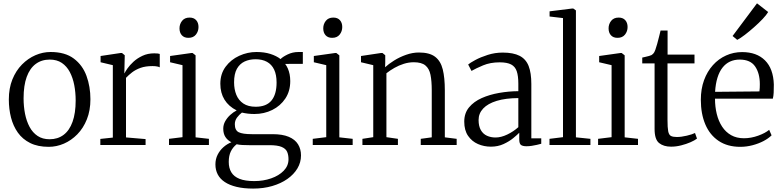

<svg xmlns="http://www.w3.org/2000/svg" viewBox="-20 -870 4692 1152"><path d="M33 -273Q33 -340.5 54.2 -393.2Q75.5 -446 111.8 -482.8Q148 -519.5 192.5 -538.8Q237 -558 283.5 -558Q370.5 -558 423 -518.5Q475.5 -479 499 -414.5Q522.5 -350 522.5 -274.5Q522.5 -207 501.2 -154Q480 -101 444 -64.2Q408 -27.5 363.5 -8.2Q319 11 272.5 11Q207 11 161.2 -11.8Q115.5 -34.5 87.2 -74.2Q59 -114 46 -165Q33 -216 33 -273ZM277.5 -34.5Q326.5 -34.5 361.5 -60.8Q396.5 -87 415.2 -139Q434 -191 434 -267Q434 -315.5 425.5 -359.5Q417 -403.5 398.8 -438Q380.5 -472.5 351 -492.5Q321.5 -512.5 278.5 -512.5Q229.5 -512.5 194.2 -486.2Q159 -460 140.2 -408.5Q121.5 -357 121.5 -280Q121.5 -231.5 130.2 -187.2Q139 -143 157.5 -108.5Q176 -74 205.8 -54.2Q235.5 -34.5 277.5 -34.5Z M582 0V-36.5L657 -44.5V-479L583.5 -496.5V-534L703.5 -552H712L728.5 -538.5L728 -516.5L726 -429.5L728 -432Q732 -441 745.2 -460Q758.5 -479 781 -499.8Q803.5 -520.5 834.8 -535.2Q866 -550 906 -550Q919 -550 926.2 -549Q933.5 -548 938.5 -546.5V-466Q935 -468.5 923.5 -471Q912 -473.5 895 -473.5Q853 -473.5 823.2 -462.8Q793.5 -452 772.5 -435.8Q751.5 -419.5 736 -403V-45.5L853.5 -35.5V0Z M994 0V-37L1075 -47V-479L1000.5 -496.5V-534L1128.5 -552H1135.5L1153.5 -538V-46L1233.5 -37V0ZM1110 -643Q1085 -643 1071 -658.5Q1057 -674 1057 -700Q1057 -725.5 1072.5 -745Q1088 -764.5 1117 -764.5H1118Q1143 -764.5 1157 -749Q1171 -733.5 1171 -708Q1171 -682 1155.5 -662.5Q1140 -643 1111 -643Z M1499 261.5Q1442 261.5 1399.5 251.2Q1357 241 1328.8 222.2Q1300.5 203.5 1286.5 176.8Q1272.5 150 1272.5 116.5Q1272.5 84.5 1285.8 58.2Q1299 32 1320.8 12.8Q1342.5 -6.5 1368.5 -16.5Q1345.5 -28 1332.5 -48Q1319.5 -68 1319.5 -98Q1319.5 -121.5 1331.2 -142.5Q1343 -163.5 1361.2 -180.2Q1379.5 -197 1400 -207.5Q1352 -231.5 1327 -272Q1302 -312.5 1302 -367.5Q1302 -427 1333.8 -469.8Q1365.5 -512.5 1415.2 -535.2Q1465 -558 1518.5 -558Q1565.5 -558 1602 -546.5Q1638.5 -535 1663.5 -515.5Q1674.5 -528 1705 -543Q1735.5 -558 1771 -558H1797V-487L1691 -486.5Q1700 -475 1707 -459Q1714 -443 1717.8 -424Q1721.5 -405 1721.5 -383.5Q1721.5 -323 1692 -278.8Q1662.5 -234.5 1613.5 -210.2Q1564.5 -186 1506.5 -186Q1486.5 -186 1467.5 -188.2Q1448.5 -190.5 1431.5 -194.5Q1415.5 -182.5 1402.2 -164.8Q1389 -147 1389 -125Q1389 -88 1412.5 -76.5Q1436 -65 1491 -65H1615.5Q1675 -65 1712.8 -49Q1750.5 -33 1768.2 -4.2Q1786 24.5 1786 62.5Q1786 104.5 1764.5 140.5Q1743 176.5 1704.2 203.8Q1665.5 231 1613.2 246.2Q1561 261.5 1499 261.5ZM1505.5 216.5Q1560 216.5 1606.8 200.2Q1653.5 184 1682.2 154.5Q1711 125 1711 85.5Q1711 59.5 1702.8 40.8Q1694.5 22 1669.8 11.5Q1645 1 1596 1H1474.5Q1452.5 1 1433.8 0Q1415 -1 1400 -4.5Q1377.5 13 1365 38.5Q1352.5 64 1352.5 101.5Q1352.5 138.5 1368.2 164.2Q1384 190 1417.5 203.2Q1451 216.5 1505.5 216.5ZM1514 -229.5Q1578 -229.5 1608.8 -266.8Q1639.5 -304 1639.5 -375Q1639.5 -421.5 1624.8 -452.5Q1610 -483.5 1581.8 -499Q1553.5 -514.5 1513.5 -514.5Q1476.5 -514.5 1447.2 -500.8Q1418 -487 1401.2 -456.8Q1384.5 -426.5 1384.5 -376Q1384.5 -334 1398 -301Q1411.5 -268 1440.2 -248.8Q1469 -229.5 1514 -229.5Z M1856.5 0V-37L1937.5 -47V-479L1863 -496.5V-534L1991 -552H1998L2016 -538V-46L2096 -37V0ZM1972.5 -643Q1947.5 -643 1933.5 -658.5Q1919.5 -674 1919.5 -700Q1919.5 -725.5 1935 -745Q1950.5 -764.5 1979.5 -764.5H1980.5Q2005.5 -764.5 2019.5 -749Q2033.5 -733.5 2033.5 -708Q2033.5 -682 2018 -662.5Q2002.5 -643 1973.5 -643Z M2219.5 -47V-479L2146 -496.5V-534L2266 -552H2275L2291.5 -538.5V-495.5L2290.5 -466.5Q2311.5 -486 2344.5 -506.8Q2377.5 -527.5 2416.5 -541.2Q2455.5 -555 2493.5 -555Q2557 -555 2590.5 -529.5Q2624 -504 2636.5 -453.8Q2649 -403.5 2649 -328.5V-46L2720 -37V0H2504.5V-37L2570.5 -46V-328.5Q2570.5 -383.5 2563 -421Q2555.5 -458.5 2532.2 -477.5Q2509 -496.5 2462.5 -496.5Q2432.5 -496.5 2403 -487.2Q2373.5 -478 2346.8 -462.8Q2320 -447.5 2298.5 -430.5V-47L2367.5 -37V0H2154.5V-37Z M2925.5 10Q2884 10 2847.8 -5.8Q2811.5 -21.5 2788.5 -54.8Q2765.5 -88 2765.5 -140.5Q2765.5 -191 2794.2 -225.8Q2823 -260.5 2870.2 -281.5Q2917.5 -302.5 2974.8 -312.5Q3032 -322.5 3090 -323V-367.5Q3090 -414.5 3080.5 -442.5Q3071 -470.5 3046.8 -483.2Q3022.5 -496 2978 -496Q2922 -496 2878.5 -477.8Q2835 -459.5 2809 -444.5L2789 -483Q2800.5 -493 2832 -510Q2863.5 -527 2906.8 -540.8Q2950 -554.5 2996.5 -554.5Q3060 -554.5 3097.8 -535Q3135.5 -515.5 3151.8 -474Q3168 -432.5 3168 -366V-40H3227.5V-7.5Q3217 -4.5 3202 -1Q3187 2.5 3170.5 5Q3154 7.5 3139 7.5Q3117 7.5 3106.2 0Q3095.5 -7.5 3095.5 -34.5V-73.5Q3084 -61.5 3059.8 -41.5Q3035.5 -21.5 3001.5 -5.8Q2967.5 10 2925.5 10ZM2953 -45Q2986.5 -45 3023.5 -62.8Q3060.5 -80.5 3090 -107V-281.5Q3013.5 -281 2960.2 -264.8Q2907 -248.5 2879.2 -219Q2851.5 -189.5 2851.5 -150Q2851.5 -113 2865 -89.5Q2878.5 -66 2901.8 -55.5Q2925 -45 2953 -45Z M3358 -47V-761.5L3277.5 -771V-802L3414 -819H3419.5L3435.5 -807.5V-46L3522.5 -37V0H3277V-37Z M3568.5 0V-37L3649.5 -47V-479L3575 -496.5V-534L3703 -552H3710L3728 -538V-46L3808 -37V0ZM3684.5 -643Q3659.5 -643 3645.5 -658.5Q3631.5 -674 3631.5 -700Q3631.5 -725.5 3647 -745Q3662.5 -764.5 3691.5 -764.5H3692.5Q3717.5 -764.5 3731.5 -749Q3745.5 -733.5 3745.5 -708Q3745.5 -682 3730 -662.5Q3714.5 -643 3685.5 -643Z M4006.5 10Q3961.5 10 3934.5 -11.8Q3907.5 -33.5 3907.5 -96V-489.5H3833.5V-524.5Q3841 -526 3852.5 -528.8Q3864 -531.5 3874.2 -534.2Q3884.5 -537 3889 -539.5Q3894.5 -543 3898.5 -547Q3902.5 -551 3905.8 -556.8Q3909 -562.5 3912 -571Q3916.5 -582.5 3922.8 -605.5Q3929 -628.5 3934.8 -651.5Q3940.5 -674.5 3943.5 -687H3985.5V-542.5H4147V-489.5H3985V-151Q3985 -104 3989.2 -82.2Q3993.5 -60.5 4005.8 -54.2Q4018 -48 4041 -48Q4068 -48 4101.2 -56Q4134.5 -64 4150 -72L4162 -38.5Q4148 -27.5 4122.8 -16.5Q4097.5 -5.5 4067 2.2Q4036.5 10 4006.5 10Z M4421.5 11Q4345 11 4292 -24.5Q4239 -60 4212 -123.5Q4185 -187 4185 -271Q4185 -336 4204.2 -388.8Q4223.5 -441.5 4257.5 -479.2Q4291.5 -517 4336.5 -537.2Q4381.5 -557.5 4432.5 -557.5Q4520 -557.5 4570 -507.8Q4620 -458 4623 -363Q4623 -334 4622 -313.8Q4621 -293.5 4617 -278H4270Q4270 -229.5 4280.5 -186.5Q4291 -143.5 4312.5 -110.5Q4334 -77.5 4366.8 -59Q4399.5 -40.5 4443.5 -40.5Q4486.5 -40.5 4529.2 -56Q4572 -71.5 4595 -91L4609.5 -58Q4590.5 -39 4560.8 -23.5Q4531 -8 4494.8 1.5Q4458.5 11 4421.5 11ZM4270.5 -319 4536.5 -321.5Q4538 -330 4538.5 -342.8Q4539 -355.5 4539 -365Q4539 -430 4510.8 -471.2Q4482.5 -512.5 4418 -512.5Q4386 -512.5 4360 -500.5Q4334 -488.5 4315 -464.2Q4296 -440 4284.8 -403.8Q4273.5 -367.5 4270.5 -319ZM4403 -631 4375.5 -654 4522 -850 4589 -798Q4579 -780.5 4556 -756.2Q4533 -732 4504.5 -706.8Q4476 -681.5 4449.2 -661Q4422.5 -640.5 4404 -631Z"/></svg>

Font: Merriweather 48pt Light
Style: Regular
Weight: 300
Version: Version 2.100